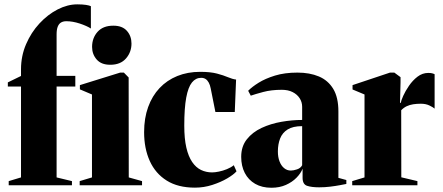

<svg xmlns="http://www.w3.org/2000/svg" viewBox="-20 -851 2036 882"><path d="M20 0V-19L76.5 -36V-453.5H16V-472.5L76.5 -502V-532.5Q76.5 -594 99.8 -648Q123 -702 161.2 -743.2Q199.5 -784.5 245 -807.8Q290.5 -831 335 -831Q359 -831 375 -828.5Q391 -826 397.5 -822.5V-720Q379 -732 346.5 -742.8Q314 -753.5 284.5 -753.5Q271 -753.5 261 -748Q251 -742.5 245.5 -729.2Q240 -716 240 -693V-502.5H326V-453.5H240V-36L310.5 -19V0ZM346 0V-19L402.5 -36V-417L347 -440.5V-460L532 -517.5H549L571 -495L571.5 -36L632.5 -19V0ZM486 -553.5Q445 -553.5 424 -577.8Q403 -602 403 -635.5Q403 -676.5 428.2 -704.8Q453.5 -733 500 -733H501Q542 -733 563 -709.2Q584 -685.5 584 -651Q584 -611.5 558.8 -582.5Q533.5 -553.5 487 -553.5Z M875.5 11Q797.5 11 745.8 -21.5Q694 -54 668 -111.5Q642 -169 642 -244Q642 -308 660.5 -359.2Q679 -410.5 713 -446.5Q747 -482.5 794.5 -501.8Q842 -521 899.5 -521Q946.5 -521 976.8 -513Q1007 -505 1027.5 -496.2Q1048 -487.5 1064.5 -485.5L1058.5 -336.5H969.5L948 -444.5Q945 -460.5 939 -471.5Q933 -482.5 924.5 -488Q916 -493.5 904 -493.5Q879 -493.5 861.8 -472.2Q844.5 -451 835.5 -402.8Q826.5 -354.5 826.5 -273.5Q826.5 -214 836 -173Q845.5 -132 862.8 -106.8Q880 -81.5 903.5 -70.2Q927 -59 954.5 -59Q967.5 -59 985.8 -62.8Q1004 -66.5 1022.5 -74Q1041 -81.5 1054 -92L1066.5 -64Q1053.5 -49 1023.8 -31.5Q994 -14 955.2 -1.5Q916.5 11 875.5 11Z M1227 11.5Q1183.5 11.5 1152.2 -6.5Q1121 -24.5 1104.5 -56.5Q1088 -88.5 1088 -130.5Q1088 -178.5 1114 -211.2Q1140 -244 1182 -263.5Q1224 -283 1273 -291.5Q1322 -300 1368 -300V-360.5Q1368 -382 1356.5 -399.8Q1345 -417.5 1324.2 -428Q1303.5 -438.5 1274.5 -438.5Q1226.5 -438.5 1189.2 -428.5Q1152 -418.5 1132 -411.5L1120 -434Q1137 -451.5 1167.8 -470.8Q1198.5 -490 1243.2 -503.8Q1288 -517.5 1346.5 -517.5Q1402.5 -517.5 1444.8 -499.8Q1487 -482 1510.8 -442.8Q1534.5 -403.5 1534.5 -339V-34L1571 -24V-6Q1560.5 -4 1540.8 -0.2Q1521 3.5 1496.5 6.5Q1472 9.5 1446 9.5Q1411 9.5 1390.5 2.5Q1370 -4.5 1370 -34.5V-76Q1362 -55 1342.2 -34.8Q1322.5 -14.5 1293.2 -1.5Q1264 11.5 1227 11.5ZM1316 -67.5Q1328 -67.5 1344.5 -73Q1361 -78.5 1368 -92V-271.5Q1325.5 -271.5 1301.2 -256.2Q1277 -241 1266.8 -214.8Q1256.5 -188.5 1256.5 -155Q1256.5 -129.5 1264 -109.8Q1271.5 -90 1285 -78.8Q1298.5 -67.5 1316 -67.5Z M1598 0V-19L1654.5 -36V-417L1599.5 -440V-460L1771.5 -517.5H1791.5L1820 -496.5V-472.5L1817.5 -378.5H1821Q1822.5 -388.5 1832.2 -410.5Q1842 -432.5 1858.8 -457Q1875.5 -481.5 1898 -498.8Q1920.5 -516 1947.5 -516Q1958.5 -516 1965.2 -514.2Q1972 -512.5 1976.5 -510V-352Q1970 -358 1953.2 -366.2Q1936.5 -374.5 1913 -374.5Q1894.5 -374.5 1878.2 -372Q1862 -369.5 1848.2 -363Q1834.5 -356.5 1823 -344.5L1823.5 -36.5L1897.5 -19V0Z"/></svg>

Font: Merriweather 144pt Black
Style: Regular
Weight: 900
Version: Version 2.100